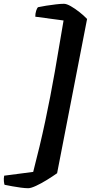

<svg xmlns="http://www.w3.org/2000/svg" viewBox="-82 -821 479 1012"><path d="M67 171Q50 171 28 168Q6 165 -16.5 161Q-39 157 -58 153Q-60 148 -61.5 134.5Q-63 121 -60 105L93 85Q129 -53 156.5 -182.5Q184 -312 207 -443Q230 -574 253 -713L104 -733Q104 -750 108.5 -764Q113 -778 118 -783Q136 -787 161.5 -791Q187 -795 212.5 -798Q238 -801 255 -801Q269 -801 291 -788.5Q313 -776 336.5 -757.5Q360 -739 377 -721L219 92Q195 109 165 127.5Q135 146 108 158.5Q81 171 67 171Z"/></svg>

Font: Texturina 12pt Black
Style: Italic
Weight: 900
Italic angle: -11°
Designer: Guillermo Torres Carreño
Foundry: Omnibus-Type
Version: Version 1.002